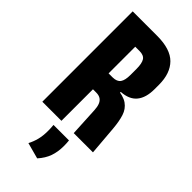

<svg xmlns="http://www.w3.org/2000/svg" viewBox="-270 -690 960 960"><g transform="rotate(45 210.0 -210.0)"><path d="M262.5 0 254.5 -153.5Q253.5 -175.5 247.8 -191Q242 -206.5 230 -214.8Q218 -223 198.5 -223H138V-334.5H203.5Q233.5 -335 245.5 -352Q257.5 -369 257.5 -406.5V-448.5Q257.5 -488 246.2 -505.5Q235 -523 204.5 -523H136.5V-639H213.5Q307.5 -639 350.2 -595.8Q393 -552.5 393 -472V-441Q393 -381 366.2 -348.2Q339.5 -315.5 283 -312V-293.5L253 -311Q307 -307 333.8 -288Q360.5 -269 371 -236Q381.5 -203 385.5 -156.5L398.5 0ZM40.5 0V-639H174.5V-301.5L175.5 -244.5V0ZM271.5 42.5Q272.5 51 273 60.5Q273.5 70 273.5 81.5Q273.5 121.5 261.8 154.8Q250 188 222.5 218.5L137.5 195.5Q150 172 157 145Q164 118 164 83Q164 73 163.5 63Q163 53 162 42.5Z"/></g></svg>

Font: Anek Latin Condensed
Style: Bold
Weight: 700
Width: 3
Designer: Yesha Goshar
Foundry: Ek Type
Version: Version 1.003